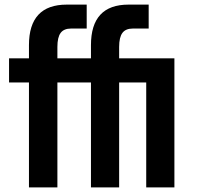

<svg xmlns="http://www.w3.org/2000/svg" viewBox="-20 -818 860 838"><path d="M377 -563.5V-621.1Q377 -797.9 541 -797.9H628.9V-693.4H559.6Q528.3 -693.4 514.2 -674.3Q500 -655.3 500 -613.3V-563.5H741.2V0H618.2V-458H500V0H377V-458H230.5V0H106.4V-458H19.5V-563.5H106.4V-621.1Q106.4 -797.9 271.5 -797.9H358.4V-693.4H290Q258.8 -693.4 244.6 -674.3Q230.5 -655.3 230.5 -613.3V-563.5Z"/></svg>

Font: Gothic A1
Style: Bold
Weight: 700
Version: Version 2.50